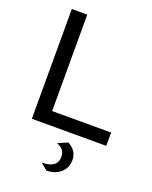

<svg xmlns="http://www.w3.org/2000/svg" viewBox="-166 -758 872 1098"><g transform="rotate(20 269.5 -209.0)"><path d="M319 56Q375 86 375 143Q375 190 341.5 220Q308 250 255 250L215 216Q309 216 309 147Q309 100 259 82ZM76 0V-668H170V-81H529V0Z"/></g></svg>

Font: Atkinson Hyperlegible Pro
Style: Regular
Weight: 400
Designer: Elliott Scott, Megan Eiswerth, Linus Boman, Theodore Petrosky, Jacob Perez
Foundry: Braille Institute
Version: Version 1.5.1